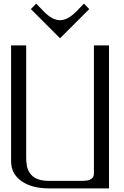

<svg xmlns="http://www.w3.org/2000/svg" viewBox="-20 -1043 686 1063"><path d="M312.5 -831.1 150.9 -992.7 180.2 -1022.9 224.1 -978Q270 -931.2 312.5 -931.2Q354.5 -931.2 400.9 -978L444.8 -1022.9L474.1 -992.7ZM583.5 -791.5V0H250Q156.2 0 98.9 -40.3Q41.5 -80.6 41.5 -149.9V-791.5H125V-172.9Q125 -159.7 125.5 -149.9Q126 -140.1 128.7 -125.5Q131.3 -110.8 136.2 -100.3Q141.1 -89.8 150.4 -78.1Q159.7 -66.4 172.4 -58.8Q185.1 -51.3 205.1 -46.4Q225.1 -41.5 250 -41.5H416.5Q430.7 -41.5 437.7 -41.7Q444.8 -42 456.5 -43Q468.3 -43.9 474.4 -46.6Q480.5 -49.3 487.3 -54Q494.1 -58.6 497.1 -65.9Q500 -73.2 500 -83.5V-791.5Z"/></svg>

Font: Gputeks
Style: Regular
Weight: 500
Version: Version 0.9